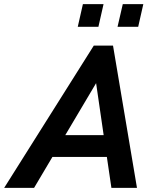

<svg xmlns="http://www.w3.org/2000/svg" viewBox="-70 -911 746 931"><path d="M432.1 -891.1 407.2 -781.2H307.1L332 -891.1ZM525.4 -891.1H625L600.1 -781.2H500ZM384.8 -689.9H478L594.2 0H470.2L448.2 -149.9H184.1L95.2 0H-49.8ZM246.6 -255.9H432.6L396 -507.8Z"/></svg>

Font: HK Grotesk Legacy
Style: Bold Italic
Weight: 700
Italic angle: -13°
Designer: Alfredo Marco Pradil
Foundry: Hanken Design Co.
Version: Version 2.022;PS 002.022;hotconv 1.0.88;makeotf.lib2.5.64775